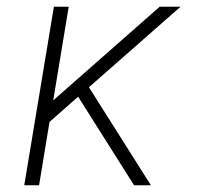

<svg xmlns="http://www.w3.org/2000/svg" viewBox="-20 -550 616 570"><path d="M52 0H96L127 -188L212 -263L258 -190L378 0H428L244 -291L516 -530H454L138 -252L184 -530H140Z"/></svg>

Font: Iosevka Sparkle Extralight
Style: Italic
Weight: 200
Italic angle: -9°
Designer: Belleve Invis
Foundry: Belleve Invis
Version: Version 4.5.0; ttfautohint (v1.8.3)